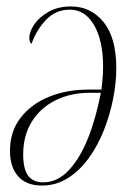

<svg xmlns="http://www.w3.org/2000/svg" viewBox="-20 -566 415 596"><path d="M200 -546Q262 -546 301.5 -497.5Q341 -449 341 -354Q341 -309 331 -258.5Q321 -208 302 -160.5Q283 -113 255 -74.5Q227 -36 190.5 -13Q154 10 110 10Q62 10 36.5 -18.5Q11 -47 11 -98Q11 -158 44 -200.5Q77 -243 132 -265.5Q187 -288 255 -288H295Q296 -295 298 -317Q300 -339 300 -359Q300 -440 272 -488Q244 -536 197 -536Q153 -536 123 -504.5Q93 -473 78 -430Q75 -432 73 -436Q71 -440 71 -448Q71 -468 87 -491Q103 -514 132 -530Q161 -546 200 -546ZM259 -278Q199 -278 152 -254.5Q105 -231 78.5 -188Q52 -145 52 -87Q52 -41 67.5 -20.5Q83 0 114 0Q158 0 193 -37Q228 -74 253 -136.5Q278 -199 293 -278Z"/></svg>

Font: Noto Serif Display Condensed ExtraLight
Style: Italic
Weight: 200
Width: 3
Italic angle: -12°
Designer: Monotype Design Team
Foundry: Monotype Imaging Inc.
Version: Version 2.009